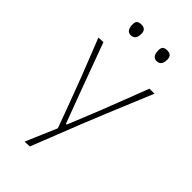

<svg xmlns="http://www.w3.org/2000/svg" viewBox="-275 -784 1050 1050"><g transform="rotate(45 250.0 -258.5)"><path d="M150 194Q169 149 188.2 103.8Q207.5 58.5 227 13.5Q209 -36.5 190 -87.2Q171 -138 153 -186L119 -276Q98 -329.5 76 -385.2Q54 -441 33 -494L70 -496Q96.5 -424 122 -355Q147.5 -286 174 -214L241 -35H247L320 -215Q348 -286.5 374.5 -355.2Q401 -424 428 -494H467Q450 -453.5 434.5 -416.2Q419 -379 400.5 -334.2Q382 -289.5 356 -227L300 -89Q262 7 236.5 72Q211 137 189 192ZM349 -628Q314 -628 314 -678Q314 -696 322.2 -703.5Q330.5 -711 350 -711Q385 -711 385 -675Q385 -628 349 -628ZM149 -628Q114 -628 114 -678Q114 -696 122.2 -703.5Q130.5 -711 150 -711Q185 -711 185 -675Q185 -628 149 -628Z"/></g></svg>

Font: Commissioner Loud Thin
Style: Regular
Weight: 100
Designer: Kostas Bartsokas
Foundry: Kostas Bartsokas
Version: Version 1.000; ttfautohint (v1.8.3)